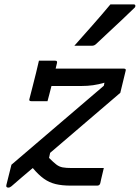

<svg xmlns="http://www.w3.org/2000/svg" viewBox="-20 -844 636 873"><path d="M157 -568H231Q242 -568 239 -557Q236 -546 233 -532H543Q555 -532 551 -521L527 -422Q447 -354 367.5 -285.5Q288 -217 208 -149L203 -126Q223 -106 236 -96Q249 -86 264.5 -83Q280 -80 307 -80H452Q451 -74 447 -59Q443 -44 440 -29.5Q437 -15 436 -11Q433 0 422 0H302Q262 0 233 -7Q204 -14 179.5 -31.5Q155 -49 129 -80Q104 -59 80 -38.5Q56 -18 32 3Q25 9 18 9Q6 9 9 -3L32 -95Q137 -185 242 -274.5Q347 -364 452 -454L455 -468Q428 -460 403 -456.5Q378 -453 350 -453H214Q209 -434 204.5 -416Q200 -398 196 -384H122Q110 -384 114 -395Q120 -418 128 -449.5Q136 -481 144 -513Q152 -545 157 -568ZM482 -824H588Q595 -824 595.5 -818Q596 -812 590 -807Q559 -777 533 -752.5Q507 -728 479.5 -702.5Q452 -677 417 -644Q409 -636 398 -636H318Q358 -681 400 -728.5Q442 -776 482 -824Z"/></svg>

Font: Recursive Sn Lnr St
Style: Italic
Weight: 400
Italic angle: -15°
Version: Version 1.079;hotconv 1.0.112;makeotfexe 2.5.65598; ttfautoh